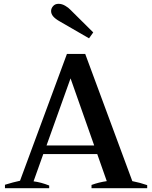

<svg xmlns="http://www.w3.org/2000/svg" viewBox="-20 -987 799 1007"><path d="M248 -929Q248 -943 258.5 -955Q269 -967 287 -967Q305 -967 322.5 -956.5Q340 -946 348 -937L469 -817L447 -786L293 -875Q270 -888 259 -901Q248 -914 248 -929ZM752 -16V0H460V-17Q498 -31 540 -37L490 -179H207L156 -36Q195 -31 238 -14V0H6V-18Q24 -24 47.5 -30Q71 -36 85 -39L331 -704H427L674 -37Q715 -29 752 -16ZM474 -224 350 -576 224 -224Z"/></svg>

Font: Trirong SemiBold
Style: Regular
Weight: 600
Designer: Katatrad Team
Foundry: CadsonDemak
Version: Version 1.001